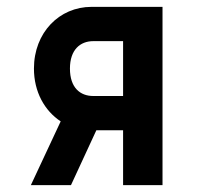

<svg xmlns="http://www.w3.org/2000/svg" viewBox="-20 -540 574 560"><path d="M79 -340C79 -272 110 -217 157 -186L70 0H187L261 -160H339V0H454V-520H247C153 -520 79 -445 79 -340ZM184 -340C184 -395 214 -420 252 -420H339V-260H252C214 -260 184 -284 184 -340Z"/></svg>

Font: Grotesk 03
Style: Bold
Weight: 500
Designer: Frank Adebiaye, contributions by Jérémy Landes, Ariel Martín Pérez
Foundry: Velvetyne Type Foundry
Version: Version 3.000;Glyphs 3.1.2 (3150)